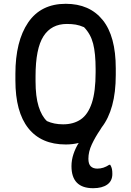

<svg xmlns="http://www.w3.org/2000/svg" viewBox="-20 -740 690 1010"><path d="M326 -720Q451 -720 520 -635Q589 -550 589 -380V-346Q589 -254 570 -185Q551 -116 515 -70Q512 -64 507 -57Q481 -19 463 19.5Q445 58 445 95Q445 123 457.5 135Q470 147 492 147Q525 147 554 127H560Q567 139 569 149.5Q571 160 571 175Q571 212 544 231Q517 250 470 250Q356 250 356 134Q356 102 366.5 70.5Q377 39 394 12Q362 20 326 20Q197 20 129 -65.5Q61 -151 61 -317V-351Q61 -523 128 -621.5Q195 -720 326 -720ZM167 -313Q167 -232 183 -180.5Q199 -129 227 -103Q264 -86 312 -86Q367 -86 405 -112Q443 -138 463 -198Q483 -258 483 -360V-376Q483 -459 470 -510Q457 -561 422 -597Q399 -607 378.5 -610.5Q358 -614 332 -614Q250 -614 208.5 -549Q167 -484 167 -339Z"/></svg>

Font: Recursive Sn Csl St Med
Style: Regular
Weight: 500
Version: Version 1.079;hotconv 1.0.112;makeotfexe 2.5.65598; ttfautoh